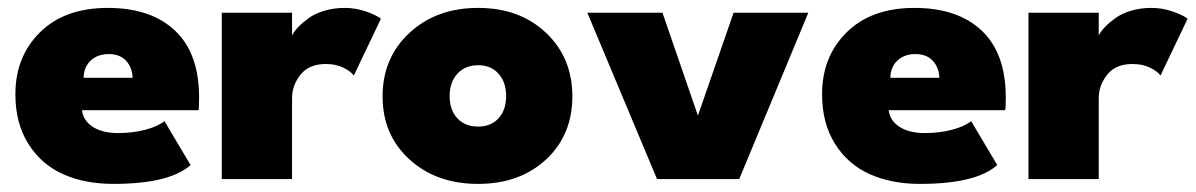

<svg xmlns="http://www.w3.org/2000/svg" viewBox="-20 -442 2952 474"><path d="M182.5 -170Q185.5 -144 209.2 -128.8Q233 -113.5 271.5 -113.5Q308.5 -113.5 339.2 -121.8Q370 -130 386 -143L450.5 -34.5Q398 12 260 12Q189.5 12 135.8 -12Q82 -36 50 -86.8Q18 -137.5 18 -209.5Q18 -302.5 79 -362.5Q140 -422.5 246 -422.5Q352.5 -422.5 412 -366.5Q471.5 -310.5 471.5 -201.5Q471.5 -174.5 470 -170ZM307.5 -250Q306.5 -275.5 291.2 -292Q276 -308.5 248.5 -308.5Q221 -308.5 204 -292.5Q187 -276.5 186.5 -250Z M701 0H527.5V-410.5H701V-354.5Q706.5 -365 716.5 -375.5Q726.5 -386 742 -397.2Q757.5 -408.5 780.8 -415.5Q804 -422.5 831 -422.5Q857 -422.5 881.8 -414.2Q906.5 -406 920.5 -396L853.5 -255.5Q846 -266 827.5 -275Q809 -284 784.5 -284Q743 -284 722 -257.8Q701 -231.5 701 -199.5Z M1160.5 12Q1057 12 990.8 -48.5Q924.5 -109 924.5 -204Q924.5 -299.5 991 -361Q1057.5 -422.5 1160.5 -422.5Q1263 -422.5 1328 -361Q1393 -299.5 1393 -204Q1393 -108.5 1328 -48.2Q1263 12 1160.5 12ZM1160.5 -129.5Q1192 -129.5 1210.8 -150Q1229.5 -170.5 1229.5 -205Q1229.5 -239 1210.8 -260Q1192 -281 1160.5 -281Q1128.5 -281 1109.2 -260Q1090 -239 1090 -205Q1090 -170.5 1109 -150Q1128 -129.5 1160.5 -129.5Z M1430 -410.5H1615.5L1703 -156.5L1791 -410.5H1975.5L1805 0H1602Z M2174 -170Q2177 -144 2200.8 -128.8Q2224.5 -113.5 2263 -113.5Q2300 -113.5 2330.8 -121.8Q2361.5 -130 2377.5 -143L2442 -34.5Q2389.5 12 2251.5 12Q2181 12 2127.2 -12Q2073.5 -36 2041.5 -86.8Q2009.5 -137.5 2009.5 -209.5Q2009.5 -302.5 2070.5 -362.5Q2131.5 -422.5 2237.5 -422.5Q2344 -422.5 2403.5 -366.5Q2463 -310.5 2463 -201.5Q2463 -174.5 2461.5 -170ZM2299 -250Q2298 -275.5 2282.8 -292Q2267.5 -308.5 2240 -308.5Q2212.5 -308.5 2195.5 -292.5Q2178.5 -276.5 2178 -250Z M2692.5 0H2519V-410.5H2692.5V-354.5Q2698 -365 2708 -375.5Q2718 -386 2733.5 -397.2Q2749 -408.5 2772.2 -415.5Q2795.5 -422.5 2822.5 -422.5Q2848.5 -422.5 2873.2 -414.2Q2898 -406 2912 -396L2845 -255.5Q2837.5 -266 2819 -275Q2800.5 -284 2776 -284Q2734.5 -284 2713.5 -257.8Q2692.5 -231.5 2692.5 -199.5Z"/></svg>

Font: League Spartan ExtraBold
Style: Regular
Weight: 800
Foundry: The League of Moveable Type
Version: Version 2.002